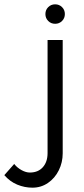

<svg xmlns="http://www.w3.org/2000/svg" viewBox="-135 -625 390 888"><path d="M-115 185 -69 133 -68 135Q-55 151 -35 162Q-15 173 3 173Q41 173 63 148.5Q85 124 85 83V-440H155V84Q155 126 137 162.5Q119 199 87 221Q55 243 15 243Q-21 243 -55 229Q-89 215 -115 185ZM75 -560Q75 -579 88 -592Q101 -605 120 -605Q139 -605 152 -592Q165 -579 165 -560Q165 -541 152 -528Q139 -515 120 -515Q101 -515 88 -528Q75 -541 75 -560Z"/></svg>

Font: Teachers[wght]
Style: Regular
Weight: 400
Designer: Alfredo Marco Pradil & Chank Diesel
Version: Version 1.000;Glyphs 3.1.2 (3151)